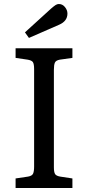

<svg xmlns="http://www.w3.org/2000/svg" viewBox="-20 -942 441 962"><path d="M125 -752 105 -779.8 235.8 -898.9Q250.5 -911.6 258.5 -916.7Q266.6 -921.9 274.9 -921.9Q293 -921.9 305.4 -906.7Q317.9 -891.6 317.9 -874Q317.9 -835.9 275.9 -817.9ZM58.1 0V-47.9L120.1 -57.1Q140.1 -60.5 145.5 -71.5Q150.9 -82.5 150.9 -107.9V-596.2Q150.9 -621.1 145 -630.4Q139.2 -639.6 118.2 -643.1L58.1 -651.9V-700.2H342.8V-651.9L279.8 -643.1Q260.3 -639.6 255.1 -628.4Q250 -617.2 250 -591.8V-104Q250 -79.6 255.9 -70.1Q261.7 -60.5 282.2 -57.1L342.8 -47.9V0Z"/></svg>

Font: Literata Book
Style: Regular
Weight: 400
Designer: Latin by Veronika Burian and Jose Scaglione. Greek by Irene Vlachou. Cyrillic by Vera Evstafieva
Foundry: TypeTogether
Version: Version 2.003;PS 002.003;hotconv 1.0.88;makeotf.lib2.5.64775